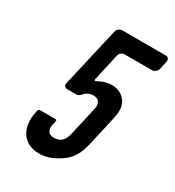

<svg xmlns="http://www.w3.org/2000/svg" viewBox="-164 -766 796 871"><g transform="rotate(30 233.5 -330.5)"><path d="M172 6C201 6 230 -2 260 -19C318 -52 338 -88 352 -150L386 -300C389 -315 392 -330 392 -344C393 -394 354 -429 306 -429C281 -429 257 -422 234 -408C228 -404 224 -408 225 -414L257 -556C260 -568 271 -578 284 -578H428C440 -578 453 -588 456 -600L466 -645C469 -657 461 -667 449 -667H220C207 -667 196 -657 193 -645L121 -333C118 -321 125 -311 138 -311H188C193 -311 204 -318 207 -322C220 -338 236 -346 256 -346C272 -346 282 -341 287 -331C296 -313 291 -302 288 -287L256 -146C250 -118 236 -90 196 -90C179 -90 169 -95 164 -105C155 -124 160 -134 164 -150L166 -159C167 -163 164 -167 159 -167H79C74 -167 70 -163 69 -159L67 -150C46 -57 92 6 172 6Z"/></g></svg>

Font: DIN Rundschrift
Style: EngKursiv
Weight: 400
Width: 3
Version: Version 1.027